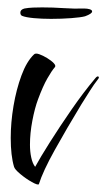

<svg xmlns="http://www.w3.org/2000/svg" viewBox="-20 -465 287 519"><path d="M85 33Q82 36 66 27Q50 18 35 5.5Q20 -7 18 -14Q9 -44 9 -92Q9 -134 16.5 -178.5Q24 -223 38 -261Q52 -299 72 -318Q76 -322 86 -318.5Q96 -315 107.5 -308Q119 -301 125.5 -294Q132 -287 128 -283Q120 -274 108 -253Q96 -232 83 -197Q74 -173 67.5 -139Q61 -105 61 -74Q61 -55 64.5 -39Q68 -23 75 -14Q88 -38 114.5 -80Q141 -122 173.5 -169Q206 -216 238 -254Q243 -260 246 -258Q249 -256 245 -251Q234 -237 223 -219.5Q212 -202 200 -183Q160 -117 128 -59.5Q96 -2 85 33ZM118 -414Q93 -414 71.5 -416Q50 -418 40 -422Q35 -424 35 -431Q35 -439 46 -442Q57 -444 69 -444.5Q81 -445 94 -445Q123 -445 152.5 -443Q182 -441 207 -442Q216 -442 222.5 -440Q229 -438 229 -434Q229 -428 210 -421Q199 -418 173 -416Q147 -414 118 -414Z"/></svg>

Font: Festive
Style: Regular
Weight: 400
Designer: Robert E. Leuschke
Foundry: Robert E. Leuschke
Version: Version 1.101; ttfautohint (v1.8.3)